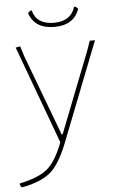

<svg xmlns="http://www.w3.org/2000/svg" viewBox="-66 -652 535 880"><g transform="rotate(-5 201.5 -211.5)"><path d="M315 -613 327 -603Q302 -529 211 -529Q121 -529 96 -603L108 -613H114Q131 -548 211 -548Q289 -548 309 -613ZM47 -454 61 -409 201 -36H206L352 -409L367 -452H391L214 0Q176 98 133 135.5Q90 173 3 190H-2Q-6 186 -10 178V172Q77 154 118 120.5Q159 87 192 0L26 -450Z"/></g></svg>

Font: Alegreya Sans Thin
Style: Regular
Weight: 100
Designer: Juan Pablo del Peral
Foundry: Huerta Tipografica
Version: Version 2.007